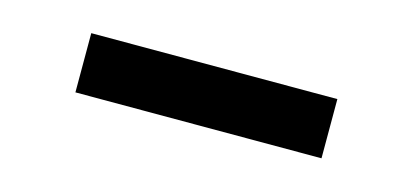

<svg xmlns="http://www.w3.org/2000/svg" viewBox="-27 -821 557 260"><g transform="rotate(15 252.0 -691.5)"><path d="M80 -650V-733H425V-650Z"/></g></svg>

Font: Georama Extended Medium
Style: Regular
Weight: 500
Width: 7
Designer: Jean-Baptiste Levee
Foundry: Production Type
Version: Version 1.000